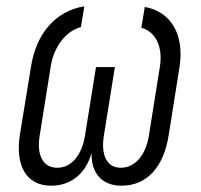

<svg xmlns="http://www.w3.org/2000/svg" viewBox="-20 -580 640 610"><path d="M142 10C206 10 252 -28 271 -94C269 -30 304 10 366 10C446 10 500 -48 516 -151L550 -365C567 -469 524 -543 440 -558L429 -492C475 -479 498 -431 488 -368L453 -149C443 -86 408 -47 364 -47C320 -47 300 -86 310 -149L345 -367H285L250 -149C240 -86 206 -47 162 -47C117 -47 96 -86 106 -149L141 -368C151 -432 189 -481 237 -494L248 -560C156 -545 94 -473 78 -365L43 -151C28 -52 65 10 142 10Z"/></svg>

Font: JetBrains Mono ExtraLight
Style: Italic
Weight: 240
Italic angle: -9°
Monospace: yes
Designer: Philipp Nurullin, Konstantin Bulenkov
Foundry: JetBrains
Version: Version 2.305